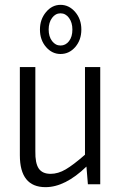

<svg xmlns="http://www.w3.org/2000/svg" viewBox="-20 -761 498 793"><path d="M230 -538Q195 -538 170 -567Q145 -596 145 -639Q145 -681 170 -711Q195 -741 230 -741Q265 -741 290.5 -711.5Q316 -682 316 -639Q316 -596 291 -567Q266 -538 230 -538ZM279 -639Q279 -668 265 -687Q251 -706 230 -706Q209 -706 195 -687Q181 -668 181 -639Q181 -610 195 -591.5Q209 -573 230 -573Q251 -573 265 -591Q279 -609 279 -639ZM394 -484V0H343L337 -73Q249 12 168 12Q62 12 62 -120V-484H126V-137Q125 -87 140 -65Q155 -43 189 -43Q220 -43 251.5 -61.5Q283 -80 331 -122V-484Z"/></svg>

Font: exo2condensed_l
Style: Regular
Weight: 300
Width: 3
Designer: Natanael Gama
Version: Version 1.001;PS 001.001;hotconv 1.0.70;makeotf.lib2.5.58329